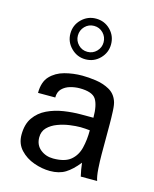

<svg xmlns="http://www.w3.org/2000/svg" viewBox="-110 -786 700 873"><g transform="rotate(15 240.0 -350.0)"><path d="M209 11.7Q171.9 11.7 133.3 -2Q94.7 -15.6 68.4 -43.9Q42 -72.3 42 -114.3Q42 -164.1 64 -195.3Q85.9 -226.6 121.6 -243.7Q157.2 -260.7 198.7 -267.1Q240.2 -273.4 278.3 -273.4H337.9Q337.9 -333 320.3 -359.9Q302.7 -386.7 243.2 -386.7Q221.7 -386.7 199.2 -380.4Q176.8 -374 161.6 -358.9Q146.5 -343.8 146.5 -317.4H65.4Q65.4 -369.1 91.3 -396.5Q117.2 -423.8 157.2 -434.6Q197.3 -445.3 240.2 -445.3Q269.5 -445.3 304.2 -440.4Q338.9 -435.5 367.7 -419.9Q396.5 -404.3 408.2 -372.1Q414.1 -357.4 415.5 -325.2Q417 -293 417 -264.6V-122.1Q417 -91.8 419.4 -55.2Q421.9 -18.6 428.7 0H351.6Q347.7 -16.6 345.2 -31.2Q342.8 -45.9 340.8 -62.5Q310.5 -24.4 281.2 -6.3Q252 11.7 209 11.7ZM209 -46.9Q263.7 -46.9 291 -69.8Q318.4 -92.8 327.6 -130.9Q336.9 -168.9 336.9 -213.9Q330.1 -214.8 315.9 -215.8Q301.8 -216.8 293 -216.8Q271.5 -216.8 242.7 -212.9Q213.9 -209 186.5 -198.7Q159.2 -188.5 141.1 -170.4Q123 -152.3 123 -124Q123 -87.9 148.4 -67.4Q173.8 -46.9 209 -46.9ZM233.4 -520.5Q194.3 -520.5 166 -548.8Q137.7 -577.1 137.7 -616.2Q137.7 -656.2 166 -684.1Q194.3 -711.9 233.4 -711.9Q273.4 -711.9 301.3 -684.1Q329.1 -656.2 329.1 -616.2Q329.1 -577.1 301.3 -548.8Q273.4 -520.5 233.4 -520.5ZM233.4 -555.7Q258.8 -555.7 276.4 -573.7Q293.9 -591.8 293.9 -616.2Q293.9 -641.6 276.4 -659.7Q258.8 -677.7 233.4 -677.7Q208 -677.7 190.4 -659.7Q172.9 -641.6 172.9 -616.2Q172.9 -591.8 190.4 -573.7Q208 -555.7 233.4 -555.7Z"/></g></svg>

Font: Padauk
Style: Regular
Weight: 400
Designer: Debbi Hosken, Becca Hirsbrunner Spalinger
Foundry: SIL International
Version: Version 5.003